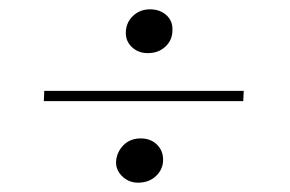

<svg xmlns="http://www.w3.org/2000/svg" viewBox="-20 -510 622 412"><path d="M74 -293 75 -315H503L502 -293ZM276 -118Q257 -118 243 -131Q229 -144 229 -162Q230 -183 244.5 -198Q259 -213 282 -213Q303 -213 316.5 -200Q330 -187 330 -167Q330 -147 315 -132.5Q300 -118 276 -118ZM297 -396Q277 -396 263.5 -408.5Q250 -421 250 -439Q250 -461 265 -475.5Q280 -490 302 -490Q323 -490 337 -477.5Q351 -465 350 -445Q350 -424 335 -410Q320 -396 297 -396Z"/></svg>

Font: Literata 60pt ExtraLight
Style: Italic
Weight: 250
Italic angle: -2°
Designer: Latin by Veronika Burian and Jose Scaglione. Greek by Irene Vlachou. Cyrillic by Vera Evstafieva
Foundry: TypeTogether
Version: Version 3.103;gftools[0.9.29]